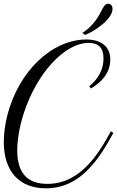

<svg xmlns="http://www.w3.org/2000/svg" viewBox="-20 -999 633 1038"><path d="M228.5 19C363.8 19 468.8 -61.5 567.4 -235.4L592.8 -280.3L579.6 -289.6L554.2 -244.6C461.9 -82 359.9 -4.9 235.8 -4.9C127 -4.9 73.2 -64.5 73.2 -186C73.2 -244.1 85.4 -314 107.4 -383.3C176.3 -599.1 327.1 -767.1 460 -767.1C511.7 -767.1 539.6 -741.2 539.6 -683.1C539.6 -627.4 514.6 -574.7 462.4 -532.7L471.2 -520.5C529.8 -554.7 576.2 -605 576.2 -677.7C576.2 -759.8 508.3 -785.6 448.2 -785.6C259.8 -785.6 79.6 -612.3 19.5 -375C6.8 -325.2 0.5 -274.9 0.5 -231.4C0.5 -72.8 84 19 228.5 19ZM439.5 -810.1C483.4 -825.2 588.4 -893.6 588.4 -950.7C588.4 -965.8 581.1 -978.5 564.9 -978.5C537.6 -978.5 535.2 -940.9 496.6 -887.7C473.1 -856.9 445.8 -832 425.3 -822.3Z"/></svg>

Font: Petit Formal Script
Style: Regular
Weight: 400
Designer: Pablo Impallari, Brenda Gallo, Rodrigo Fuenzalida
Foundry: Pablo Impallari, Brenda Gallo, Rodrigo Fuenzalida
Version: Version 1.001